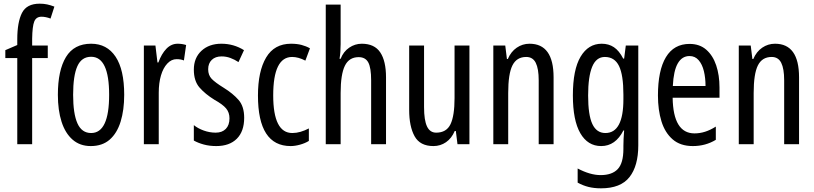

<svg xmlns="http://www.w3.org/2000/svg" viewBox="-20 -785 4432 1045"><path d="M240 -469H155V0H74V-469H9V-512L74 -540V-571Q74 -664 99.5 -714.5Q125 -765 196 -765Q218 -765 236.5 -761Q255 -757 276 -749L255 -684Q242 -689 229.5 -691.5Q217 -694 206 -694Q177 -694 166.5 -668Q156 -642 155 -574V-537H240Z M656 -269Q656 -186 636.5 -123Q617 -60 577 -25Q537 10 474 10Q415 10 375 -25Q335 -60 315 -122.5Q295 -185 295 -269Q295 -402 339 -474.5Q383 -547 476 -547Q562 -547 609 -476.5Q656 -406 656 -269ZM378 -269Q378 -166 401.5 -113.5Q425 -61 476 -61Q574 -61 574 -269Q574 -476 476 -476Q424 -476 401 -424.5Q378 -373 378 -269Z M947 -547Q971 -547 993 -540L981 -456Q964 -463 941 -463Q913 -463 890.5 -439Q868 -415 856 -374Q844 -333 844 -280V0H763V-537H826L837 -445H842Q859 -492 885.5 -519.5Q912 -547 947 -547Z M1309 -144Q1309 -70 1269 -30Q1229 10 1157 10Q1120 10 1089 1.5Q1058 -7 1035 -20V-104Q1057 -86 1089 -74.5Q1121 -63 1154 -63Q1189 -63 1209 -83.5Q1229 -104 1229 -141Q1229 -173 1210.5 -195Q1192 -217 1147 -242Q1097 -273 1066 -308.5Q1035 -344 1035 -406Q1035 -470 1076.5 -508.5Q1118 -547 1185 -547Q1252 -547 1308 -512L1278 -447Q1257 -461 1234 -469.5Q1211 -478 1186 -478Q1152 -478 1132.5 -459Q1113 -440 1113 -408Q1113 -376 1132 -356Q1151 -336 1198 -307Q1248 -276 1278.5 -241Q1309 -206 1309 -144Z M1562 10Q1384 10 1384 -265Q1384 -397 1428.5 -472Q1473 -547 1564 -547Q1596 -547 1621 -540.5Q1646 -534 1667 -522L1642 -455Q1604 -475 1570 -475Q1467 -475 1467 -266Q1467 -61 1571 -61Q1593 -61 1615.5 -67.5Q1638 -74 1661 -86V-18Q1640 -5 1612.5 2.5Q1585 10 1562 10Z M1834 -545Q1834 -501 1828 -465H1834Q1849 -504 1880.5 -525.5Q1912 -547 1949 -547Q2018 -547 2049.5 -500Q2081 -453 2081 -364V0H2000V-348Q2000 -416 1984.5 -445Q1969 -474 1932 -474Q1880 -474 1857 -427Q1834 -380 1834 -279V0H1753V-760H1834Z M2535 -537V0H2470L2461 -72H2455Q2438 -32 2407.5 -11Q2377 10 2339 10Q2266 10 2236.5 -43.5Q2207 -97 2207 -187V-537H2288V-202Q2288 -131 2304 -97Q2320 -63 2354 -63Q2410 -63 2432 -109Q2454 -155 2454 -251V-537Z M2862 -547Q2993 -547 2993 -364V0H2912V-348Q2912 -411 2896 -443Q2880 -475 2844 -475Q2792 -475 2769 -429Q2746 -383 2746 -279V0H2665V-537H2730L2739 -464H2744Q2761 -504 2792.5 -525.5Q2824 -547 2862 -547Z M3255 -547Q3293 -547 3321.5 -528Q3350 -509 3372 -466H3377L3386 -537H3454V6Q3454 118 3406 179Q3358 240 3251 240Q3214 240 3183.5 232.5Q3153 225 3124 209V132Q3192 168 3249 168Q3311 168 3342 135.5Q3373 103 3373 25V9Q3373 -8 3374 -29.5Q3375 -51 3377 -75H3373Q3330 10 3252 10Q3179 10 3138.5 -60Q3098 -130 3098 -266Q3098 -406 3140 -476.5Q3182 -547 3255 -547ZM3272 -475Q3225 -475 3203 -421.5Q3181 -368 3181 -265Q3181 -159 3204 -110Q3227 -61 3275 -61Q3373 -61 3373 -245V-270Q3373 -377 3349 -426Q3325 -475 3272 -475Z M3733 -546Q3788 -546 3824 -514.5Q3860 -483 3878 -429.5Q3896 -376 3896 -309V-253H3641Q3644 -59 3760 -59Q3789 -59 3817.5 -68Q3846 -77 3876 -96V-24Q3820 10 3751 10Q3683 10 3641 -26.5Q3599 -63 3580 -125Q3561 -187 3561 -265Q3561 -402 3604.5 -474Q3648 -546 3733 -546ZM3733 -480Q3692 -480 3669 -440Q3646 -400 3642 -317H3820Q3820 -361 3811 -398Q3802 -435 3782.5 -457.5Q3763 -480 3733 -480Z M4198 -547Q4329 -547 4329 -364V0H4248V-348Q4248 -411 4232 -443Q4216 -475 4180 -475Q4128 -475 4105 -429Q4082 -383 4082 -279V0H4001V-537H4066L4075 -464H4080Q4097 -504 4128.5 -525.5Q4160 -547 4198 -547Z"/></svg>

Font: Noto Sans Malayalam ExtraCondensed
Style: Regular
Weight: 400
Width: 2
Designer: Jelle Bosma - Monotype Design Team
Foundry: Monotype Imaging Inc.
Version: Version 2.104; ttfautohint (v1.8.4.7-5d5b)